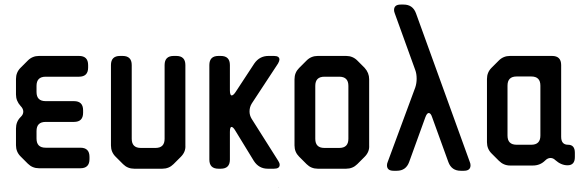

<svg xmlns="http://www.w3.org/2000/svg" viewBox="-20 -730 2558 841"><path d="M102 -13Q122 7 151 7H332Q372 7 372 -33V-43Q372 -83 332 -83H180Q140 -83 140 -123V-156Q140 -196 180 -196H304Q344 -196 344 -236V-247Q344 -287 304 -287H180Q140 -287 140 -327V-354Q140 -394 180 -394H326Q366 -394 366 -434V-445Q366 -485 326 -485H151Q122 -485 102 -465L70 -433Q50 -413 50 -384V-316Q50 -288 70 -266Q82 -254 82 -241Q82 -229 72 -219L70 -217Q50 -197 50 -167V-94Q50 -65 70 -45Z M519 -11Q539 9 568 9H691Q720 9 740 -11L772 -43Q794 -65 792 -93V-445Q792 -485 752 -485H741Q701 -485 701 -445V-122Q701 -82 661 -82H597Q557 -82 557 -122V-445Q557 -485 517 -485H506Q466 -485 466 -445V-93Q466 -64 486 -44Z M937 9H947Q987 9 987 -31V-152Q987 -174 994 -174Q1001 -174 1010 -159L1092 -25Q1114 9 1153 9H1180Q1205 9 1205 -8Q1205 -16 1199 -25L1082 -210Q1073 -225 1073 -242Q1073 -261 1083 -277L1198 -452Q1204 -463 1204 -469Q1204 -485 1180 -485H1156Q1117 -485 1094 -452L1012 -327Q1002 -312 995 -312Q987 -312 987 -335V-445Q987 -485 947 -485H937Q897 -485 897 -445V-31Q897 9 937 9ZM1199 91V89H1198Z M1323 -11Q1343 9 1372 9H1496Q1525 9 1545 -11L1577 -43Q1599 -65 1597 -93V-383Q1597 -411 1577 -433L1545 -465Q1525 -485 1496 -485H1372Q1343 -485 1323 -465L1290 -432Q1270 -412 1270 -383V-93Q1270 -64 1290 -44ZM1361 -122V-354Q1361 -394 1401 -394H1466Q1506 -394 1506 -354V-122Q1506 -82 1466 -82H1401Q1361 -82 1361 -122Z M1675 -6Q1675 18 1704 18H1718Q1758 18 1772 -20L1843 -216Q1850 -235 1858 -235Q1867 -235 1873 -216L1944 -20Q1958 18 1998 18H2012Q2041 18 2041 -6Q2041 -13 2038 -20L1802 -672Q1788 -710 1748 -710H1735Q1706 -710 1706 -686Q1706 -680 1709 -672L1799 -423Q1805 -407 1805 -385Q1805 -365 1799 -347L1678 -20Q1675 -13 1675 -6Z M2203 -136V-355Q2203 -395 2243 -395H2307Q2347 -395 2347 -355V-136Q2347 -96 2307 -96H2243Q2203 -96 2203 -136ZM2165 -26Q2186 -5 2214 -5H2314Q2346 -5 2368 -27Q2379 -38 2391 -38Q2403 -38 2412 -29Q2438 -6 2466 -6Q2498 -6 2498 -42V-61Q2498 -96 2468 -96Q2438 -96 2438 -131V-445Q2438 -485 2398 -485H2214Q2185 -485 2165 -465L2133 -433Q2113 -413 2113 -384V-107Q2113 -78 2133 -58Z"/></svg>

Font: WD-XL Lubrifont TC
Style: Regular
Weight: 400
Designer: [WD-XL Lubrifont] Copyright 2020-2022 (c) NightFurySL2001, Skr-ZERO; [ZCOOL QingKe HuangYou] Copyright 2018-2022 (c) The
Version: Version 2.001;hotconv 1.1.1;makeotfexe 2.6.0